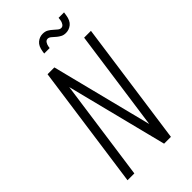

<svg xmlns="http://www.w3.org/2000/svg" viewBox="-280 -1014 1095 1095"><g transform="rotate(-45 268.0 -466.5)"><path d="M55 0 160 -750H215L380 -97L363 -94L455 -750H510L405 0H350L185 -653L202 -656L110 0ZM401.5 -842Q383 -842 370.5 -848.8Q358 -855.5 349 -863Q335.5 -874.5 325 -883.8Q314.5 -893 304 -893Q291.5 -893 284.8 -882.2Q278 -871.5 276 -860L274 -847H230L232 -861Q237.5 -899.5 257.8 -916.2Q278 -933 303 -933Q323.5 -933 337.2 -924.8Q351 -916.5 360 -908Q371.5 -898.5 381.2 -889.8Q391 -881 402 -881Q414 -881 421.2 -892.5Q428.5 -904 430 -916L432 -933H476L473 -913Q467.5 -875 447 -858.5Q426.5 -842 401.5 -842Z"/></g></svg>

Font: Mohave Light
Style: Italic
Weight: 300
Italic angle: -8°
Designer: Gumpita Rahayu
Foundry: Tokotype
Version: Version 2.003